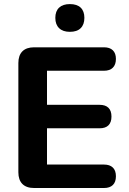

<svg xmlns="http://www.w3.org/2000/svg" viewBox="-20 -942 644 962"><path d="M150.8 0Q112.5 0 92.2 -20.2Q72 -40.5 72 -78.8V-626.2Q72 -664.5 92.2 -684.8Q112.5 -705 150.8 -705H501Q530 -705 545.4 -690Q560.8 -675 560.8 -647Q560.8 -618.2 545.4 -602.9Q530 -587.5 501 -587.5H215.5V-416.8H478.8Q508.5 -416.8 523.5 -401.8Q538.5 -386.8 538.5 -358Q538.5 -329.2 523.5 -314.2Q508.5 -299.2 478.8 -299.2H215.5V-117.5H501Q530 -117.5 545.4 -102.5Q560.8 -87.5 560.8 -58.8Q560.8 -30 545.4 -15Q530 0 501 0ZM330 -782.5Q295.2 -782.5 276.2 -800.9Q257.2 -819.2 257.2 -852.5Q257.2 -886 276.2 -903.8Q295.2 -921.5 330 -921.5Q365.8 -921.5 384.2 -903.8Q402.8 -886 402.8 -852.5Q402.8 -819 384.2 -800.8Q365.8 -782.5 330 -782.5Z"/></svg>

Font: Nunito ExtraLight
Style: Regular
Weight: 200
Designer: Vernon Adams
Foundry: Vernon Adams
Version: Version 3.602;April 4, 2023;FontCreator 14.0.0.2856 64-bit